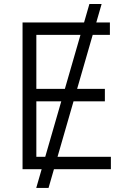

<svg xmlns="http://www.w3.org/2000/svg" viewBox="-20 -839 630 952"><path d="M159.7 92.8 423.3 -819.3H483.9L220.7 92.8ZM91.8 0V-727.5H524.9V-666H160.2V-398.4H500V-336.4H160.2V-61.5H529.8V0Z"/></svg>

Font: Inter 18pt Light
Style: Regular
Weight: 300
Designer: Rasmus Andersson
Foundry: rsms
Version: Version 4.001;git-66647c0bb